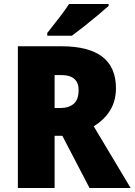

<svg xmlns="http://www.w3.org/2000/svg" viewBox="-20 -947 678 967"><path d="M289 -714Q564 -714 564 -503Q564 -439 534.5 -391Q505 -343 452 -311L638 0H431L294 -263H255V0H70V-714ZM286 -569H255V-403H284Q326 -403 351 -424Q376 -445 376 -494Q376 -530 354.5 -549.5Q333 -569 286 -569ZM527 -917Q507 -899 473.5 -871Q440 -843 404 -814.5Q368 -786 342 -767H218V-781Q243 -813 275 -853.5Q307 -894 328 -927H527Z"/></svg>

Font: Noto Sans Lao Looped SemiCondensed Black
Style: Regular
Weight: 900
Width: 4
Designer: Mark Frömberg, Ben Mitchell
Foundry: The Fontpad Ltd
Version: Version 1.002; ttfautohint (v1.8.4.7-5d5b)